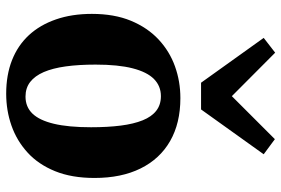

<svg xmlns="http://www.w3.org/2000/svg" viewBox="-168 -752 931 636"><g transform="rotate(90 298.0 -434.5)"><path d="M26.5 -273Q26.5 -347 49.2 -402Q72 -457 111 -493.5Q150 -530 200 -548Q250 -566 305.5 -566Q388.5 -566 447.8 -532Q507 -498 538.5 -434.2Q570 -370.5 570 -281.5Q570 -206 547.5 -150.8Q525 -95.5 485.8 -59.8Q446.5 -24 396.5 -6.5Q346.5 11 291 11Q229 11 180 -8.2Q131 -27.5 97 -64.2Q63 -101 44.8 -153.8Q26.5 -206.5 26.5 -273ZM300.5 -53Q334.5 -53 356.8 -76Q379 -99 390.5 -147Q402 -195 402 -270Q402 -325.5 396.5 -368.5Q391 -411.5 379 -441.2Q367 -471 347.2 -486.2Q327.5 -501.5 299 -501.5Q265.5 -501.5 242.2 -478.5Q219 -455.5 206.8 -407.8Q194.5 -360 194.5 -285Q194.5 -229 200.5 -186Q206.5 -143 219.2 -113.5Q232 -84 252 -68.5Q272 -53 300.5 -53ZM254.5 -634.5 106 -842 155 -880 299 -736.5 441.5 -879 491.5 -842 343 -634.5Z"/></g></svg>

Font: Merriweather 28pt ExtraBold
Style: Regular
Weight: 800
Version: Version 2.100